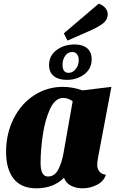

<svg xmlns="http://www.w3.org/2000/svg" viewBox="-20 -1001 639 1041"><path d="M507 -107Q507 -86 519 -71Q531 -56 554 -54Q543 -18 506 1Q469 20 427 20Q392 20 364.5 5.5Q337 -9 327 -37Q270 20 177 20Q95 20 54 -32Q13 -84 13 -177Q13 -276 53.5 -357Q94 -438 164.5 -484Q235 -530 320 -530Q373 -530 427 -511L584 -530L512 -149Q507 -122 507 -107ZM323 -470Q279 -470 251.5 -410.5Q224 -351 212 -269Q200 -187 200 -117Q200 -44 240 -44Q276 -44 295.5 -81Q315 -118 324 -169L374 -452Q349 -470 323 -470ZM564 -925Q564 -893 536.5 -872.5Q509 -852 460 -831L346 -781L326 -820L515 -981Q535 -975 549.5 -959.5Q564 -944 564 -925ZM246 -648Q246 -699 286.5 -729.5Q327 -760 384 -760Q428 -760 452.5 -739.5Q477 -719 477 -680Q477 -629 437.5 -598.5Q398 -568 342 -568Q297 -568 271.5 -588.5Q246 -609 246 -648ZM407 -675Q407 -695 397.5 -707Q388 -719 371 -719Q348 -719 333.5 -698.5Q319 -678 319 -649Q319 -629 327 -617.5Q335 -606 352 -606Q374 -606 390.5 -626.5Q407 -647 407 -675Z"/></svg>

Font: Sansita ExtraBold Italic
Style: Regular
Weight: 800
Italic angle: -11°
Designer: Pablo Cosgaya
Foundry: Omnibus-Type
Version: Version 1.006